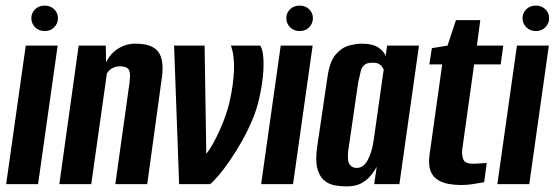

<svg xmlns="http://www.w3.org/2000/svg" viewBox="-20 -658 1984 686"><path d="M2 0 72 -495H186L116 0ZM140 -547Q119 -547 105.5 -560.5Q92 -574 92 -593Q92 -612 105.5 -625Q119 -638 140 -638Q160 -638 173.5 -625Q187 -612 187 -593Q187 -574 173.5 -560.5Q160 -547 140 -547Z M192 0 261 -495H358L359 -435Q374 -467 402.5 -484.5Q431 -502 463 -502Q499 -502 520 -492.5Q541 -483 550 -466Q559 -449 560.5 -425Q562 -401 557 -371L506 0H392L443 -364Q444 -376 444.5 -386Q445 -396 442.5 -404Q440 -412 432 -416.5Q424 -421 408 -421Q396 -421 386.5 -417Q377 -413 371 -407Q365 -401 362 -396L306 0Z M620 0 602 -495H711L717 -109Q719 -110 729 -125Q739 -140 752 -165.5Q765 -191 778 -224Q791 -257 800 -293Q814 -355 816 -407Q818 -459 805 -495H910Q919 -480 921 -450Q923 -420 919 -382.5Q915 -345 906 -305.5Q897 -266 882 -231Q866 -192 844.5 -154Q823 -116 801 -84Q779 -52 760 -30Q741 -8 731 0Z M913 0 983 -495H1097L1027 0ZM1051 -547Q1030 -547 1016.5 -560.5Q1003 -574 1003 -593Q1003 -612 1016.5 -625Q1030 -638 1051 -638Q1071 -638 1084.5 -625Q1098 -612 1098 -593Q1098 -574 1084.5 -560.5Q1071 -547 1051 -547Z M1218 8Q1197 8 1175.5 4Q1154 0 1137.5 -14Q1121 -28 1113.5 -57.5Q1106 -87 1114 -139L1151 -389Q1159 -440 1180 -464Q1201 -488 1226.5 -495Q1252 -502 1273 -502Q1310 -502 1330.5 -489Q1351 -476 1358 -458L1363 -495H1477L1407 0H1317L1326 -62Q1318 -47 1305 -31Q1292 -15 1271.5 -3.5Q1251 8 1218 8ZM1254 -58Q1267 -58 1277 -65.5Q1287 -73 1293.5 -85.5Q1300 -98 1304.5 -111.5Q1309 -125 1311.5 -136.5Q1314 -148 1315 -156L1351 -410Q1349 -413 1345.5 -419Q1342 -425 1334 -429.5Q1326 -434 1311 -434Q1292 -434 1282.5 -426.5Q1273 -419 1269 -404Q1265 -389 1260 -365L1224 -118Q1222 -99 1223.5 -87.5Q1225 -76 1230 -69.5Q1235 -63 1241 -60.5Q1247 -58 1254 -58Z M1627 3Q1604 3 1582 -1Q1560 -5 1542.5 -16.5Q1525 -28 1517.5 -49.5Q1510 -71 1515 -107L1560 -428H1514L1523 -486L1579 -495L1609 -586H1696L1684 -495H1778L1769 -428H1674L1632 -127Q1629 -106 1635 -89.5Q1641 -73 1669 -73Q1682 -73 1699 -74.5Q1716 -76 1719 -76L1710 -7Q1707 -7 1695 -4.5Q1683 -2 1664.5 0.5Q1646 3 1627 3Z M1757 0 1827 -495H1941L1871 0ZM1895 -547Q1874 -547 1860.5 -560.5Q1847 -574 1847 -593Q1847 -612 1860.5 -625Q1874 -638 1895 -638Q1915 -638 1928.5 -625Q1942 -612 1942 -593Q1942 -574 1928.5 -560.5Q1915 -547 1895 -547Z"/></svg>

Font: Alumni Sans
Style: Bold Italic
Weight: 700
Italic angle: -8°
Designer: Robert E. Leuschke
Foundry: Robert E. Leuschke
Version: Version 1.016